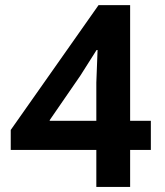

<svg xmlns="http://www.w3.org/2000/svg" viewBox="-20 -740 655 760"><path d="M361.3 -146.5H22.5V-225.6L370.1 -719.7H495.1V-261.7H577.1V-146.5H495.1V0H361.3ZM361.3 -261.7V-413.1L366.2 -542H362.3L297.9 -440.4L176.8 -264.6V-261.7Z"/></svg>

Font: Reddit Sans Strawberry
Style: Bold
Weight: 700
Designer: Stephen Hutchings
Foundry: Reddit
Version: Version 1.013